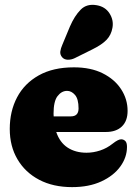

<svg xmlns="http://www.w3.org/2000/svg" viewBox="-20 -755 562 787"><path d="M503 -300.5Q503 -259 479.5 -236.5Q456 -214 414 -214H210.5Q225 -171 257.2 -150Q289.5 -129 334.5 -129Q362.5 -129 390.5 -138.2Q418.5 -147.5 441.5 -166Q465.5 -185 478 -184Q487 -183.5 493.8 -176.8Q500.5 -170 500.5 -153Q500.5 -110 473 -72.2Q445.5 -34.5 395 -11.2Q344.5 12 275.5 12Q198 12 140.8 -18Q83.5 -48 51.8 -101.8Q20 -155.5 20 -226.5Q20 -299 50 -356Q80 -413 138.8 -446Q197.5 -479 283 -479Q352 -479 401 -454.5Q450 -430 476.5 -389.2Q503 -348.5 503 -300.5ZM199.5 -289Q199.5 -283.5 200 -278H270.5Q302 -278 302 -310.5Q302 -349 287.5 -365.8Q273 -382.5 255 -382.5Q232.5 -382.5 216 -361.2Q199.5 -340 199.5 -289ZM266.5 -646Q285.5 -690 310.8 -715.5Q336 -741 377 -733.5Q411.5 -727.5 429 -700Q446.5 -672.5 441 -641.5Q436 -612 417 -592Q398 -572 358.5 -552.5L286 -516.5Q272.5 -510 258 -510.2Q243.5 -510.5 235 -520Q225.5 -531 227.2 -544Q229 -557 235.5 -571.5Z"/></svg>

Font: Fraunces 72pt S100 Black
Style: Regular
Weight: 900
Version: Version 1.000; ttfautohint (v1.8.3)